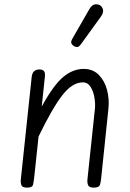

<svg xmlns="http://www.w3.org/2000/svg" viewBox="-20 -859 597 879"><path d="M103 0Q82.5 0 78 -11.2Q73.5 -22.5 75.5 -39.5L125 -506Q127 -524.5 136 -532.8Q145 -541 161 -541Q174.5 -541 181 -533.8Q187.5 -526.5 185.5 -508L171 -371Q224.5 -469 269 -506.2Q313.5 -543.5 363 -543.5Q405.5 -543.5 432.2 -516.2Q459 -489 470 -447.5Q481 -406 476.5 -362.5L443 -41.5Q441.5 -25.5 437.5 -12.8Q433.5 0 409 0Q388.5 0 383.5 -11Q378.5 -22 380.5 -39.5L414.5 -360.5Q417 -382.5 412.5 -411Q408 -439.5 395 -460.8Q382 -482 359 -482Q311.5 -482 265.8 -423.5Q220 -365 156.5 -234L136 -41.5Q134 -25.5 131 -12.8Q128 0 103 0ZM319 -647.5Q311 -652.5 307 -660Q303 -667.5 312 -683L389 -817Q401.5 -838.5 416.8 -839.2Q432 -840 441 -832.5Q452.5 -822 452 -809.2Q451.5 -796.5 443 -784.5L350.5 -656.5Q341.5 -644 333.8 -643.8Q326 -643.5 319 -647.5Z"/></svg>

Font: Edu NSW ACT Hand Pre
Style: Regular
Weight: 400
Designer: Tina and Corey Anderson, Eben Sorkin, Mirko Velimirovic
Foundry: Sorkin Type Co.
Version: Version 2.000